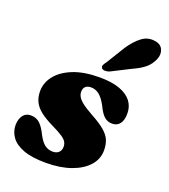

<svg xmlns="http://www.w3.org/2000/svg" viewBox="-140 -856 856 972"><g transform="rotate(20 288.0 -370.0)"><path d="M232 -50Q253 -50 264.8 -61.5Q276.5 -73 276.5 -91.5Q276.5 -106 269.8 -117.8Q263 -129.5 244 -142.2Q225 -155 187.5 -173Q144.5 -194 118.2 -214.5Q92 -235 80 -259.8Q68 -284.5 68 -316.5Q68 -362 98.2 -400.2Q128.5 -438.5 186.5 -461.8Q244.5 -485 329 -485Q395 -485 437.5 -469.2Q480 -453.5 501 -425.8Q522 -398 522 -362Q522.5 -325 507.8 -305.5Q493 -286 466.5 -286Q442 -286 424 -301.5Q406 -317 387 -357.5Q369.5 -390 349.8 -406.2Q330 -422.5 304.5 -422.5Q286 -422.5 275.2 -413Q264.5 -403.5 264.5 -384.5Q264.5 -371.5 271.5 -358.5Q278.5 -345.5 298 -330Q317.5 -314.5 354.5 -294Q402.5 -268 428.8 -245.8Q455 -223.5 465 -199.8Q475 -176 475 -145Q475 -98 443 -62Q411 -26 353.5 -5.5Q296 15 218.5 15Q143.5 15 97.5 -2.2Q51.5 -19.5 30.8 -48.8Q10 -78 10 -113.5Q11 -146.5 25.8 -165.8Q40.5 -185 66.5 -185Q97 -185 116.5 -166.2Q136 -147.5 153.5 -110.5Q172 -76 190.5 -63Q209 -50 232 -50ZM395.5 -668.5Q424.5 -711.5 456 -735.5Q487.5 -759.5 525.5 -754Q560 -750 571 -724.8Q582 -699.5 570 -672Q557.5 -641.5 533 -620.8Q508.5 -600 465.5 -581L364 -529.5Q351.5 -525 340 -525.5Q328.5 -526 323.5 -532.5Q317.5 -540.5 322 -549.8Q326.5 -559 334.5 -569Z"/></g></svg>

Font: Fraunces
Style: Italic
Weight: 900
Italic angle: -16°
Version: Version 1.000;[0bf87f6ff]